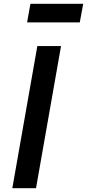

<svg xmlns="http://www.w3.org/2000/svg" viewBox="-20 -993 459 1013"><path d="M419 -973 401 -875H123L140.5 -973ZM302 -750 170 0H45L177 -750Z"/></svg>

Font: Russisch Sans
Style: Bold Italic
Weight: 700
Italic angle: -10°
Designer: Michael Sharanda (font) & Cristiano Sobral (main changes)
Foundry: Michael Sharanda
Version: Version 2.00;September 8, 2020;FontCreator 13.0.0.2681 64-bi